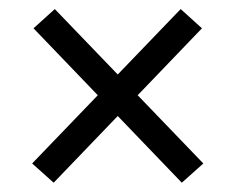

<svg xmlns="http://www.w3.org/2000/svg" viewBox="-20 -522 520 424"><path d="M101 -502 429 -161 381.5 -118.5 54 -459.5ZM98.5 -118.5 51 -161 379 -502 426 -459.5Z"/></svg>

Font: Anek Kannada Medium
Style: Regular
Weight: 400
Version: Version 1.003